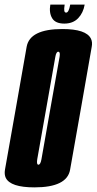

<svg xmlns="http://www.w3.org/2000/svg" viewBox="-52 -806 418 830"><path d="M97 4Q-6.5 4 -27 -37Q-34 -52 -30.5 -72.5Q-17 -148.5 16.5 -338Q49.5 -527 63.2 -603.8Q77 -680.5 217.5 -680.5Q320.5 -680.5 341 -639Q348.5 -624 344.5 -603.5Q331 -526.5 298 -338Q264.5 -148.5 251 -72.2Q237.5 4 97 4ZM114 -94Q123 -94 127.2 -117.5Q131.5 -141 166 -338Q201.5 -538 205.5 -560Q208.5 -578.5 203 -581.5Q201.5 -582.5 200 -582.5Q191 -582.5 187.2 -560.2Q183.5 -538 148 -338Q113.5 -141 109 -117.5Q106 -98 111.5 -94.5Q112.5 -94 114 -94ZM226 -704Q187.5 -704 173.5 -727.2Q159.5 -750.5 165.5 -786H227.5Q224.5 -766.5 226 -759Q227.5 -751.5 234 -751.5Q245.5 -751.5 251.5 -786H314Q308 -750.5 285.8 -727.2Q263.5 -704 226 -704Z"/></svg>

Font: Anybody UltraCondensed Regular
Style: Bold Italic
Weight: 700
Width: 1
Italic angle: -10°
Designer: Tyler Finck
Foundry: Etcetera Type Company
Version: Version 1.010; ttfautohint (v1.8.3) -l 8 -r 50 -G 200 -x 14 